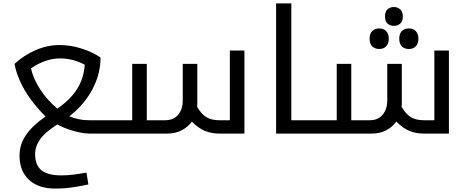

<svg xmlns="http://www.w3.org/2000/svg" viewBox="-20 -780 2726 1121"><path d="M94 128Q94 65 130.5 10Q167 -45 246 -100Q199 -146 160.5 -198.5Q122 -251 97.5 -305Q73 -359 65 -407Q120 -458 188.5 -487.5Q257 -517 328 -517Q391 -517 455 -497Q519 -477 567 -444Q567 -348 519.5 -258.5Q472 -169 385 -101Q440 -78 498 -78H619Q624 -78 624 -74V-5Q624 0 619 0H502Q477 0 443.5 -7Q410 -14 376 -26Q342 -38 314 -53Q243 -8 214 33.5Q185 75 185 120Q185 184 222 214Q259 244 338 244Q377 244 413.5 239Q450 234 485 228L496 297Q448 307 416 312Q384 317 358 319Q332 321 302 321Q205 321 149.5 270Q94 219 94 128ZM161 -381Q173 -323 214.5 -258.5Q256 -194 315 -146Q392 -199 430.5 -261Q469 -323 475 -402Q405 -439 331 -439Q246 -439 161 -381Z M1261 0Q1216 0 1178 -15Q1140 -30 1100 -70Q1078 -39 1041.5 -19.5Q1005 0 954 0H609Q604 0 604 -5V-74Q604 -78 609 -78H752V-407H837V-78H945Q993 -78 1020 -110Q1047 -142 1047 -194V-407H1132V-189Q1132 -181 1132 -172.5Q1132 -164 1131 -156Q1156 -113 1185.5 -95.5Q1215 -78 1261 -78H1322V-485H1407V0Z M1813 -78Q1818 -78 1818 -74V-5Q1818 0 1813 0H1592V-760H1681V-78Z M2280 -629Q2258 -629 2243 -642Q2228 -655 2228 -684Q2228 -713 2243 -726Q2258 -739 2280 -739Q2301 -739 2316.5 -725.5Q2332 -712 2332 -684Q2332 -655 2316.5 -642Q2301 -629 2280 -629ZM2194 -494Q2171 -494 2154.5 -508Q2138 -522 2138 -554Q2138 -586 2154.5 -600Q2171 -614 2194 -614Q2221 -614 2235.5 -597.5Q2250 -581 2250 -554Q2250 -527 2235.5 -510.5Q2221 -494 2194 -494ZM2367 -494Q2341 -494 2326 -509.5Q2311 -525 2311 -554Q2311 -583 2326 -598.5Q2341 -614 2367 -614Q2394 -614 2408.5 -597.5Q2423 -581 2423 -554Q2423 -527 2408.5 -510.5Q2394 -494 2367 -494Z M2455 0Q2410 0 2372 -15Q2334 -30 2294 -70Q2272 -39 2235.5 -19.5Q2199 0 2148 0H1803Q1798 0 1798 -5V-74Q1798 -78 1803 -78H1946V-407H2031V-78H2139Q2187 -78 2214 -110Q2241 -142 2241 -194V-407H2326V-189Q2326 -181 2326 -172.5Q2326 -164 2325 -156Q2350 -113 2379.5 -95.5Q2409 -78 2455 -78H2516V-485H2601V0Z"/></svg>

Font: Noto Kufi Arabic
Style: Regular
Weight: 400
Designer: Monotype Design Team, David Williams, Khaled Hosny
Foundry: Google LLC
Version: Version 2.109; ttfautohint (v1.8.4.7-5d5b)